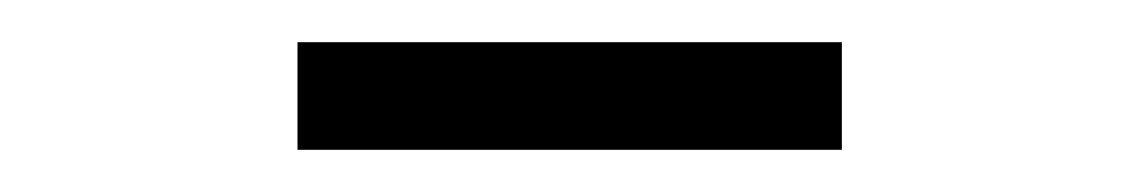

<svg xmlns="http://www.w3.org/2000/svg" viewBox="-20 -751 540 91"><path d="M379 -680V-731H121V-680Z"/></svg>

Font: UoqMunThenKhung
Style: Regular
Weight: 400
Designer: Font-Kai, 金井和夫, 宇文滿月
Foundry: Kazuo Kanai, Moonlit Owen
Version: Version 1.197